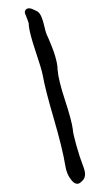

<svg xmlns="http://www.w3.org/2000/svg" viewBox="-20 -575 269 467"><path d="M157.2 -259.8Q157.2 -252 165.5 -222.2Q173.8 -192.4 183.1 -168.5Q192.4 -144.5 178.7 -133.8Q167 -121.1 154.3 -136.2Q141.6 -151.4 138.7 -172.9Q131.8 -214.8 110.8 -286.6Q89.8 -358.4 84 -391.6Q81.1 -407.2 66.4 -450.7Q51.8 -494.1 49.8 -514.6Q50.8 -517.6 46.9 -526.9Q43 -536.1 41 -542Q39.1 -547.9 43 -551.8Q49.8 -558.6 65.4 -549.8Q75.2 -546.9 80.1 -535.6Q85 -524.4 88.4 -508.8Q91.8 -493.2 96.7 -484.4Q120.1 -431.6 120.1 -405.3Q122.1 -379.9 138.2 -331.1Q154.3 -282.2 157.2 -259.8Z"/></svg>

Font: 辰宇落雁體 Thin Monospaced
Style: Regular
Weight: 100
Designer: Written by Liu, Wei-Chen; Created by Wang, Li-Yu.
Version: Version 1.000